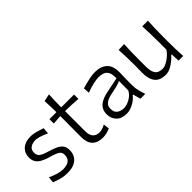

<svg xmlns="http://www.w3.org/2000/svg" viewBox="15 -1339 1988 1988"><g transform="rotate(-45 1009.0 -345.5)"><path d="M238.3 11.2Q183.1 11.2 137.9 -2.4Q92.8 -16.1 62 -27.8L68.4 -94.7Q111.8 -73.7 154.8 -61Q197.8 -48.3 234.9 -48.3Q266.1 -49.3 292 -57.6Q317.9 -65.9 333.5 -86.7Q349.1 -107.4 349.1 -145.5Q349.1 -170.4 336.2 -186Q323.2 -201.7 292.7 -213.9Q262.2 -226.1 209.5 -241.2Q169.4 -253.4 137 -270.5Q104.5 -287.6 85.4 -315.2Q66.4 -342.8 66.4 -386.2Q66.4 -449.7 110.1 -489.3Q153.8 -528.8 231 -528.8Q270.5 -528.8 315.4 -516.1Q360.4 -503.4 389.6 -492.7L383.3 -422.9Q336.4 -445.8 298.1 -456.5Q259.8 -467.3 241.2 -467.3Q221.7 -466.3 197.8 -460Q173.8 -453.6 156.7 -435.5Q139.6 -417.5 139.6 -380.9Q139.6 -343.8 166 -324.5Q192.4 -305.2 255.9 -287.1Q306.6 -272 343.8 -255.1Q380.9 -238.3 400.9 -211.7Q420.9 -185.1 420.9 -140.1Q420.9 -99.1 402.1 -64.7Q383.3 -30.3 343 -9.5Q302.7 11.2 238.3 11.2Z M756.3 11.2Q679.7 11.2 639.4 -29.5Q599.1 -70.3 599.1 -154.3Q599.1 -240.2 599.6 -319.6Q600.1 -398.9 600.6 -459.5L498 -452.6V-516.6H600.6Q600.1 -561.5 598.9 -601.3Q597.7 -641.1 594.7 -684.1L676.3 -701.7Q673.3 -649.9 672.4 -608.6Q671.4 -567.4 671.4 -516.6H858.4V-452.6Q812 -456.5 764.6 -458.7Q717.3 -460.9 671.4 -461.4V-168.5Q671.4 -52.2 772 -52.2Q788.6 -52.2 813.5 -60.1Q838.4 -67.9 857.4 -80.1L864.3 -13.7Q849.1 -5.9 818.1 2.7Q787.1 11.2 756.3 11.2Z M1106 10.3Q1032.2 10.3 992.4 -30Q952.6 -70.3 952.6 -132.3Q952.6 -174.3 968.3 -202.1Q983.9 -230 1008.8 -247.3Q1033.7 -264.6 1062.3 -274.4Q1090.8 -284.2 1116.7 -289.6L1288.1 -324.7Q1290 -384.3 1273.7 -414.3Q1257.3 -444.3 1228 -454.6Q1198.7 -464.8 1161.6 -464.8Q1140.1 -464.8 1088.6 -454.1Q1037.1 -443.4 980.5 -420.9L976.1 -489.7Q1000 -496.6 1034.2 -505.6Q1068.4 -514.6 1105.2 -521.7Q1142.1 -528.8 1174.8 -528.8Q1257.8 -528.8 1306.4 -486.1Q1355 -443.4 1355 -348.1Q1355 -325.2 1353.5 -289.6Q1352.1 -253.9 1352.1 -220.2V-153.8Q1352.1 -120.1 1360.8 -82Q1369.6 -43.9 1384.8 0H1314L1291.5 -83H1283.7Q1252 -42 1202.4 -15.9Q1152.8 10.3 1106 10.3ZM1127.4 -50.8Q1150.9 -50.8 1180.9 -61.5Q1210.9 -72.3 1239.3 -94Q1267.6 -115.7 1285.6 -149.4L1286.6 -287.1Q1277.8 -282.7 1263.4 -277.1Q1249 -271.5 1221.2 -264.4Q1193.4 -257.3 1143.6 -247.6Q1110.8 -241.7 1082.8 -230.2Q1054.7 -218.8 1037.6 -198.5Q1020.5 -178.2 1020.5 -145.5Q1020.5 -94.2 1051 -72.5Q1081.5 -50.8 1127.4 -50.8Z M1676.8 11.2Q1592.3 11.2 1554.4 -36.6Q1516.6 -84.5 1516.6 -174.3Q1516.6 -207.5 1517.3 -233.2Q1518.1 -258.8 1518.1 -282.7Q1518.1 -349.6 1516.6 -404.3Q1515.1 -459 1511.2 -516.6L1594.7 -519.5Q1591.3 -461.9 1590.1 -406.7Q1588.9 -351.6 1588.9 -289.6V-194.8Q1588.9 -126.5 1612.5 -91.3Q1636.2 -56.2 1698.2 -56.2Q1721.2 -56.2 1751.2 -70.8Q1781.2 -85.4 1811.3 -110.8Q1841.3 -136.2 1863.3 -167.5V-289.6Q1863.3 -351.6 1861.6 -405.3Q1859.9 -459 1856.9 -516.6H1940.4Q1937 -459 1935.3 -404.3Q1933.6 -349.6 1933.6 -282.7V-228.5Q1933.6 -164.6 1935.1 -111.1Q1936.5 -57.6 1939.9 0H1872.1L1867.7 -94.2H1858.9Q1839.4 -71.3 1809.6 -46.9Q1779.8 -22.5 1745.4 -5.6Q1710.9 11.2 1676.8 11.2Z"/></g></svg>

Font: Pinar-DS3-FD Regular
Style: Regular
Weight: 400
Designer: Amin Abedi
Version: Version 3.000